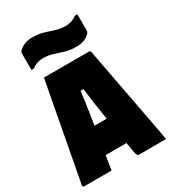

<svg xmlns="http://www.w3.org/2000/svg" viewBox="-224 -1063 1049 1176"><g transform="rotate(-30 300.0 -474.5)"><path d="M210 0H15Q12 0 9 -3Q6 -6 7 -13L136 -700H455Q463 -700 466 -689Q492 -551 518.5 -412Q545 -273 571 -134Q577 -100 583.5 -67Q590 -34 596 0H408Q397 0 392 -7Q387 -14 382 -48Q380 -61 378 -74Q376 -87 373 -100H226Q222 -75 218 -50Q214 -25 210 0ZM290 -518Q283 -461 274.5 -404Q266 -347 257 -290H343Q334 -345 325.5 -402.5Q317 -460 310 -518ZM410 -907Q456 -907 490 -934H507V-824Q507 -815 506 -810.5Q505 -806 500 -801Q484 -784 461 -774Q438 -764 404 -764Q359 -764 324.5 -774.5Q290 -785 258.5 -795.5Q227 -806 190 -806Q145 -806 110 -779H93V-889Q93 -897 94 -901.5Q95 -906 100 -912Q116 -929 139 -939Q162 -949 196 -949Q241 -949 275.5 -938.5Q310 -928 342 -917.5Q374 -907 410 -907Z"/></g></svg>

Font: Recursive Mn Lnr St XBk
Style: Regular
Weight: 1000
Monospace: yes
Version: Version 1.079;hotconv 1.0.112;makeotfexe 2.5.65598; ttfautoh